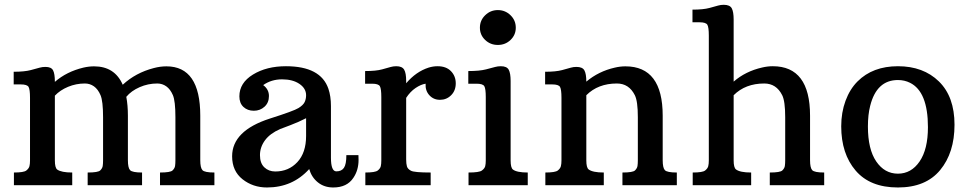

<svg xmlns="http://www.w3.org/2000/svg" viewBox="-20 -786 4116 815"><path d="M686.5 -504.4Q830.1 -504.4 830.1 -294.9V-106Q830.1 -73.7 839.4 -63.7Q848.6 -53.7 890.1 -53.7V0H659.2V-53.7Q703.6 -53.7 712.6 -62.7Q721.7 -71.8 723.1 -81.5Q724.6 -91.3 724.6 -106V-288.6Q724.6 -356.9 713.9 -382.1Q703.1 -407.2 686 -419.4Q668.9 -431.6 647.5 -431.6Q608.4 -431.6 572.8 -416Q537.1 -400.4 516.1 -375Q522.9 -339.4 522.9 -294.9V-106Q522.9 -73.7 532.2 -63.7Q541.5 -53.7 583 -53.7V0H352.1V-53.7Q396.5 -53.7 405.5 -62.7Q414.6 -71.8 416 -81.5Q417.5 -91.3 417.5 -106V-288.6Q417.5 -356.9 406.7 -382.1Q396 -407.2 378.9 -419.4Q361.8 -431.6 340.3 -431.6Q303.2 -431.6 269 -417.5Q234.9 -403.3 212.9 -379.9V-105Q212.9 -74.2 222.7 -66.4Q240.2 -53.7 286.6 -53.7V0H39.1V-53.7Q81.1 -53.7 91.8 -62.3Q102.5 -70.8 105 -80.6Q107.4 -90.3 107.4 -105V-371.1Q107.4 -406.2 101.3 -417Q95.2 -427.7 67.9 -427.7H38.1V-481.4Q84 -481.4 110.6 -488.5Q137.2 -495.6 148.4 -498.8Q159.7 -502 172.9 -502Q197.8 -502 205.3 -487.3Q212.9 -472.7 212.9 -439.5V-438.5Q262.7 -481.9 334 -499Q357.4 -504.4 379.4 -504.4Q466.8 -504.4 501 -426.3Q555.7 -477.1 632.8 -497.1Q660.2 -504.4 686.5 -504.4Z M1384.8 -116.7Q1384.8 -58.6 1407.7 -58.6Q1429.7 -58.6 1439.9 -73.5Q1450.2 -88.4 1450.2 -127.4H1501.5Q1502 -121.1 1502 -107.4Q1502 -63.5 1480 -31.2Q1453.1 9.8 1394.5 9.8Q1356.4 9.8 1329.6 -11.7Q1302.7 -33.2 1292.5 -68.4Q1221.7 9.8 1113.3 9.8Q1053.7 9.8 1009.5 -25.1Q965.3 -60.1 965.3 -122.6Q965.3 -231 1125.5 -282.7Q1227.1 -314.9 1247.1 -327.4Q1267.1 -339.8 1273.2 -352.8Q1279.3 -365.7 1279.3 -381.8Q1279.3 -410.6 1251 -429.9Q1222.7 -449.2 1177.2 -449.2Q1131.8 -449.2 1097.2 -424.8Q1121.6 -406.7 1121.6 -378.4Q1121.6 -350.1 1102.8 -333Q1084 -315.9 1057.4 -315.9Q1030.8 -315.9 1013.4 -332Q996.1 -348.1 996.1 -377Q996.1 -434.1 1053.7 -469.5Q1111.3 -504.9 1193.8 -504.9Q1341.3 -504.9 1374 -409.2Q1384.8 -377.4 1384.8 -335.9ZM1148.4 -58.1Q1205.1 -58.1 1242.2 -97.9Q1279.3 -137.7 1279.3 -209V-284.2Q1248 -268.1 1213.1 -254.9Q1178.2 -241.7 1169.4 -238.3Q1126.5 -219.7 1105 -190.7Q1083.5 -161.6 1083.5 -127.4Q1083.5 -93.3 1102.1 -75.7Q1120.6 -58.1 1148.4 -58.1Z M1530.8 -53.7Q1572.8 -53.7 1583.5 -62.3Q1594.2 -70.8 1596.4 -80.6Q1598.6 -90.3 1598.6 -105V-374Q1598.6 -409.2 1592.5 -419.9Q1586.4 -430.7 1559.6 -430.7H1529.8V-484.4Q1576.2 -484.4 1601.8 -491.5Q1627.4 -498.5 1638.4 -501.7Q1649.4 -504.9 1662.1 -504.9Q1687 -504.9 1695.6 -490.2Q1704.1 -475.6 1704.1 -442.4V-432.6Q1746.1 -481.9 1799.3 -499Q1818.4 -504.9 1837.4 -504.9Q1874 -504.9 1894.3 -483.9Q1914.6 -462.9 1914.6 -432.1Q1914.6 -401.4 1895 -381.8Q1875.5 -362.3 1847.7 -362.3Q1820.3 -362.3 1802.5 -381.8Q1784.7 -401.4 1786.6 -430.7Q1766.6 -427.7 1743.9 -412.4Q1721.2 -397 1704.1 -370.6V-109.4Q1704.1 -90.8 1707.3 -79.8Q1710.4 -68.8 1724.4 -61.3Q1738.3 -53.7 1808.1 -53.7V0H1530.8Z M2093.3 -595.2Q2061.5 -595.2 2039.3 -616.5Q2017.1 -637.7 2017.1 -668.5Q2017.1 -699.7 2039.6 -721.4Q2062 -743.2 2093.3 -743.2Q2124.5 -743.2 2147 -721.4Q2169.4 -699.7 2169.4 -668.5Q2169.4 -637.7 2147.2 -616.5Q2125 -595.2 2093.3 -595.2ZM1968.8 -53.7Q2014.2 -53.7 2025.6 -62.3Q2037.1 -70.8 2039.6 -80.6Q2042 -90.3 2042 -105V-374Q2042 -409.2 2035.9 -419.9Q2029.8 -430.7 2002.9 -430.7H1967.8V-484.4Q2015.6 -484.4 2043 -491.5Q2070.3 -498.5 2081.5 -501.7Q2092.8 -504.9 2106 -504.9Q2131.3 -504.9 2139.4 -490Q2147.5 -475.1 2147.5 -442.4V-105Q2147.5 -74.2 2157.2 -66.4Q2173.8 -53.7 2220.2 -53.7V0H1968.8Z M2598.6 -431.6Q2518.6 -431.6 2468.8 -381.8V-105Q2468.8 -74.7 2478.5 -66.9Q2495.6 -53.7 2543 -53.7V0H2294.9V-53.7Q2336.9 -53.7 2347.7 -62.3Q2358.4 -70.8 2360.8 -80.6Q2363.3 -90.3 2363.3 -105V-371.1Q2363.3 -406.2 2357.2 -417Q2351.1 -427.7 2323.7 -427.7H2293.9V-481.4Q2339.8 -481.4 2366 -488.5Q2392.1 -495.6 2403.1 -498.8Q2414.1 -502 2426.8 -502Q2452.6 -502 2460.7 -487.1Q2468.8 -472.2 2468.8 -439.5Q2521 -483.4 2589.8 -499Q2612.8 -504.4 2634.8 -504.4Q2793 -504.4 2793 -294.9V-106Q2793 -73.7 2802.2 -63.7Q2811.5 -53.7 2853 -53.7V0H2622.1V-53.7Q2666.5 -53.7 2675.5 -62.7Q2684.6 -71.8 2686 -81.5Q2687.5 -91.3 2687.5 -106V-288.6Q2687.5 -356.4 2674.8 -381.8Q2649.9 -431.6 2598.6 -431.6Z M3224.1 -431.6Q3144 -431.6 3094.2 -381.8V-105Q3094.2 -74.7 3104 -66.9Q3121.1 -53.7 3168.5 -53.7V0H2920.4V-53.7Q2962.4 -53.7 2973.1 -62.3Q2983.9 -70.8 2986.3 -80.6Q2988.8 -90.3 2988.8 -105V-634.8Q2988.8 -669.9 2982.7 -680.7Q2976.6 -691.4 2949.2 -691.4H2919.4V-745.1Q2965.3 -745.1 2991.5 -752.2Q3017.6 -759.3 3028.6 -762.5Q3039.6 -765.6 3052.2 -765.6Q3078.1 -765.6 3086.2 -750.7Q3094.2 -735.8 3094.2 -703.1V-439.5Q3144.5 -483.4 3215.3 -499.5Q3238.3 -504.9 3260.3 -504.9Q3418.5 -504.9 3418.5 -294.9V-106Q3418.5 -73.7 3427.7 -63.7Q3437 -53.7 3478.5 -53.7V0H3247.6V-53.7Q3292 -53.7 3301 -62.7Q3310.1 -71.8 3311.5 -81.5Q3313 -91.3 3313 -106V-288.6Q3313 -356.4 3300.3 -381.8Q3275.4 -431.6 3224.1 -431.6Z M3550.8 -250Q3550.8 -308.6 3569.1 -358.2Q3587.4 -407.7 3620.1 -440.4Q3684.6 -504.9 3791.5 -504.9Q3899.4 -504.9 3965.6 -440.2Q4031.7 -375.5 4031.7 -256.6Q4031.7 -137.7 3970.7 -64Q3909.7 9.8 3791.5 9.8Q3673.3 9.8 3612.1 -61.8Q3550.8 -133.3 3550.8 -250ZM3791.5 -48.8Q3848.1 -48.8 3883.5 -100.6Q3918.9 -152.3 3918.9 -246.1Q3918.9 -397 3842.8 -434.6Q3819.3 -446.3 3791.5 -446.3Q3701.2 -446.3 3673.8 -336.9Q3664.1 -299.3 3664.1 -249Q3664.1 -152.3 3699.5 -100.6Q3734.9 -48.8 3791.5 -48.8Z"/></svg>

Font: Arbutus Slab
Style: Regular
Weight: 400
Designer: Karolina Lach
Foundry: Karolina Lach
Version: Version 1.001; ttfautohint (v0.92) -l 10 -r 16 -G 200 -x 7 -